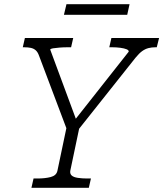

<svg xmlns="http://www.w3.org/2000/svg" viewBox="-20 -890 774 910"><path d="M129 0 139 -44H157Q194 -44 220.5 -51Q247 -58 252 -80L298 -299L300 -268L165 -626Q159 -643 149.5 -651.5Q140 -660 126.5 -663Q113 -666 94 -666H88L98 -710H327L317 -666H303Q282 -666 262.5 -664.5Q243 -663 231 -661Q219 -659 218 -655L348 -304L317 -299L590 -645Q591 -652 580 -656.5Q569 -661 550.5 -663.5Q532 -666 511 -666H498L508 -710H734L723 -666H717Q699 -666 683.5 -662Q668 -658 653.5 -647.5Q639 -637 622 -616L344 -266L359 -299L313 -80Q311 -66 320 -58Q329 -50 349 -47Q369 -44 393 -44H411L401 0ZM295 -870H594L583 -820H283Z"/></svg>

Font: Roboto Serif ExtraLight
Style: Italic
Weight: 250
Italic angle: -10°
Designer: Greg Gazdowicz
Foundry: Commercial Type
Version: Version 1.008